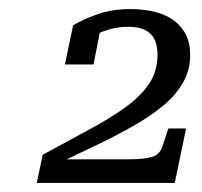

<svg xmlns="http://www.w3.org/2000/svg" viewBox="-20 -772 444 423"><path d="M260 -421H102Q99 -420 97.5 -417Q96 -414 96.5 -411.5Q97 -409 102 -409Q150 -432 194 -453Q238 -474 275.5 -495.5Q313 -517 340.5 -540Q368 -563 383.5 -590.5Q399 -618 399 -651Q399 -699 365 -725.5Q331 -752 266 -752Q226 -752 193 -740Q160 -728 141 -716L123 -630H186L201 -706Q194 -705 187.5 -701.5Q181 -698 176.5 -692.5Q172 -687 169 -681Q180 -690 194 -697Q208 -704 225.5 -708.5Q243 -713 263 -713Q295 -713 311 -698Q327 -683 327 -652Q327 -616 309.5 -589Q292 -562 259.5 -538Q227 -514 180 -488.5Q133 -463 74 -431L61 -369H365L390 -489H351L337 -447Q331 -431 314 -426Q297 -421 260 -421Z"/></svg>

Font: Roboto Serif Light
Style: Italic
Weight: 300
Italic angle: -10°
Version: Version 1.007